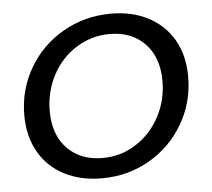

<svg xmlns="http://www.w3.org/2000/svg" viewBox="-44 -569 695 628"><g transform="rotate(-5 303.5 -255.0)"><path d="M31 -216Q31 -299 72 -369.5Q113 -440 184.5 -481Q256 -522 342 -522Q411 -522 464 -494.5Q517 -467 546.5 -416Q576 -365 576 -295Q576 -211 535 -140.5Q494 -70 423 -29Q352 12 266 12Q197 12 143.5 -15.5Q90 -43 60.5 -94.5Q31 -146 31 -216ZM491 -288Q491 -366 447.5 -411Q404 -456 332 -456Q272 -456 222 -424.5Q172 -393 143.5 -339Q115 -285 115 -222Q115 -144 158.5 -99Q202 -54 274 -54Q335 -54 384.5 -86Q434 -118 462.5 -171.5Q491 -225 491 -288Z"/></g></svg>

Font: Thasadith
Style: Bold Italic
Weight: 700
Italic angle: -9°
Designer: Cadson Demak Co.,Ltd.
Foundry: Cadson Demak Co.,Ltd.
Version: Version 1.000; ttfautohint (v1.6)